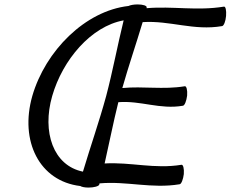

<svg xmlns="http://www.w3.org/2000/svg" viewBox="-20 -834 1043 868"><path d="M429 0C429 -2 430 -4 430 -5C554 -16 665 20 792 -1C800 -2 808 -23 811 -47C813 -72 808 -91 800 -89C678 -69 571 -102 453 -95C474 -187 492 -280 515 -372C617 -380 703 -338 807 -356C815 -357 823 -378 826 -402C828 -427 823 -446 815 -444C717 -428 628 -445 533 -436C561 -535 595 -634 625 -734C749 -742 856 -694 984 -716C992 -717 1000 -738 1002 -762C1004 -787 1000 -806 992 -804C870 -784 761 -807 643 -797V-800C645 -808 627 -814 602 -814C585 -814 569 -811 561 -807C365 -785 185 -604 126 -400C68 -196 158 -15 343 7C349 11 363 14 380 14C405 14 427 8 429 0ZM216 -400C263 -563 391 -715 539 -742C511 -628 490 -514 460 -400C429 -286 389 -172 355 -58C221 -85 169 -237 216 -400Z"/></svg>

Font: Nupuram Condensed Oblique
Style: Regular
Weight: 400
Width: 3
Designer: Santhosh Thottingal (santhosh.thottingal@gmail.com)
Foundry: SMC
Version: Version 1.000